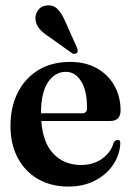

<svg xmlns="http://www.w3.org/2000/svg" viewBox="-20 -677 482 707"><path d="M424 -270Q424 -231.5 385 -231.5H132Q138 -150.5 177.5 -110Q217 -69.5 278.5 -69.5Q323.5 -69.5 356 -92.5Q388.5 -115.5 399 -153Q406.5 -162.5 413.5 -162Q423.5 -162.5 423 -148Q420.5 -105 395.8 -69Q371 -33 328.8 -11.5Q286.5 10 232 10Q167.5 10 119.5 -18Q71.5 -46 45 -96.2Q18.5 -146.5 18.5 -213.5Q18.5 -282 45 -335.2Q71.5 -388.5 120.8 -418.8Q170 -449 239 -449Q295 -449 336.8 -425.5Q378.5 -402 401.2 -361.5Q424 -321 424 -270ZM223 -412.5Q182 -412.5 156.5 -374Q131 -335.5 131 -260H282.5Q300.5 -260 300.5 -279Q300.5 -345 278.2 -378.8Q256 -412.5 223 -412.5ZM220.5 -597.5 263 -502.5Q265 -497 266 -491.8Q267 -486.5 263.5 -482.5Q256 -475 244.5 -481.5L160 -542Q138 -556 125.2 -571Q112.5 -586 110.5 -606.5Q109 -623.5 120 -639.2Q131 -655 153 -657Q176.5 -659.5 192.2 -643.2Q208 -627 220.5 -597.5Z"/></svg>

Font: Fraunces 144pt Soft SemiBold
Style: Regular
Weight: 600
Version: Version 1.000;[b76b70a41]